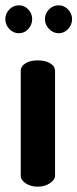

<svg xmlns="http://www.w3.org/2000/svg" viewBox="-28 -702 291 722"><path d="M93 -630Q93 -609 78.5 -593Q64 -577 43 -577Q22 -577 7 -593Q-8 -609 -8 -630Q-8 -651 7 -666.5Q22 -682 43 -682Q64 -682 78.5 -666.5Q93 -651 93 -630ZM243 -630Q243 -609 228 -593Q213 -577 193.2 -577Q172 -577 156.5 -593Q141 -609 141 -630Q141 -651 156 -666.5Q171 -682 192.7 -682Q213 -682 228 -666.5Q243 -651 243 -630ZM179 -435V-41Q179 -26.1 159.5 -13Q140 0 114 0Q87.3 0 68.7 -12.5Q50 -25 50 -41V-435Q50 -453 68 -464Q86 -475 114 -475Q142 -475 160.5 -464Q179 -453 179 -435Z"/></svg>

Font: Dosis
Style: Regular
Weight: 400
Designer: Edgar Tolentino, Pablo Impallari, Igino Marini
Foundry: Edgar Tolentino, Pablo Impallari, Igino Marini
Version: Version 1.007;Glyphs 3.1.1 (3134)